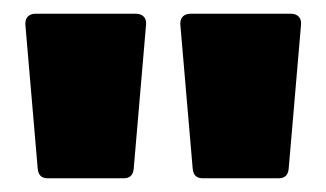

<svg xmlns="http://www.w3.org/2000/svg" viewBox="-20 -720 476 280"><path d="M50 -460H160C169 -460 174 -464 175 -474L193 -684C194 -694 188 -700 178 -700H32C23 -700 17 -695 17 -686C17 -685 17 -685 17 -684L35 -474C36 -464 41 -460 50 -460ZM276 -460H386C395 -460 400 -464 401 -474L419 -684C420 -694 414 -700 404 -700H258C249 -700 243 -695 243 -686C243 -685 243 -685 243 -684L261 -474C262 -464 267 -460 276 -460Z"/></svg>

Font: Barlow Condensed Black
Style: Regular
Weight: 900
Width: 3
Designer: Jeremy Tribby
Foundry: Tribby Type
Version: Version 1.422;hotconv 1.0.109;makeotfexe 2.5.65596